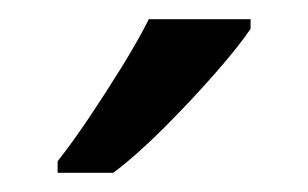

<svg xmlns="http://www.w3.org/2000/svg" viewBox="-20 -786 321 200"><path d="M241 -756Q229 -738 204 -709.5Q179 -681 150.5 -652.5Q122 -624 98 -606H40V-618Q55 -637 72.5 -663Q90 -689 107 -716.5Q124 -744 135 -766H241Z"/></svg>

Font: Noto Sans Mongolian
Style: Regular
Weight: 400
Designer: Monotype Design Team
Foundry: Monotype Imaging Inc.
Version: Version 3.001; ttfautohint (v1.8.4.7-5d5b)